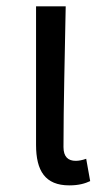

<svg xmlns="http://www.w3.org/2000/svg" viewBox="-20 -563 332 597"><path d="M195.3 13.4C225.7 13.4 244.6 7.4 260.4 0.1L248 -69.3C235.8 -64.9 225 -62.9 215.4 -62.9C192.2 -62.9 177.4 -75.1 177.4 -105.8C177.4 -237.3 181.7 -395.7 184.3 -543.4H92.1V-112.4C92.1 -31.8 120.6 13.4 195.3 13.4Z"/></svg>

Font: Source Han Sans JP VF
Style: Regular
Weight: 250
Designer: Ryoko NISHIZUKA 西塚涼子 (kana, bopomofo & ideographs); Paul D. Hunt (Latin, Greek & Cyrillic); Sandoll Communications 산돌커뮤니
Foundry: Adobe
Version: Version 2.004;hotconv 1.0.118;makeotfexe 2.5.65603